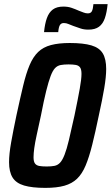

<svg xmlns="http://www.w3.org/2000/svg" viewBox="-20 -905 543 933"><path d="M200 8Q136 8 97 -3.5Q58 -15 41 -42.5Q24 -70 24 -117Q24 -156 34 -212.5Q44 -269 60 -345Q78 -428 92.5 -488.5Q107 -549 124 -589Q141 -629 165.5 -652.5Q190 -676 227.5 -686Q265 -696 319 -696Q385 -696 424 -684.5Q463 -673 479.5 -645.5Q496 -618 496 -570Q496 -532 486.5 -476Q477 -420 460 -343Q443 -261 428 -201Q413 -141 396 -100.5Q379 -60 354.5 -36.5Q330 -13 293 -2.5Q256 8 200 8ZM207 -96Q229 -96 244.5 -99Q260 -102 271.5 -114Q283 -126 293.5 -152.5Q304 -179 315 -225Q326 -271 342 -344Q359 -426 367.5 -473.5Q376 -521 376 -546Q376 -568 369 -577.5Q362 -587 348 -589.5Q334 -592 313 -592Q291 -592 275 -589Q259 -586 247.5 -574Q236 -562 226 -535.5Q216 -509 204.5 -463Q193 -417 179 -344Q167 -289 158.5 -250Q150 -211 146.5 -185Q143 -159 143 -141Q143 -120 150 -110.5Q157 -101 171 -98.5Q185 -96 207 -96ZM194 -749Q198 -790 208 -817.5Q218 -845 237 -859Q256 -873 288 -873Q310 -873 327.5 -867Q345 -861 363 -853Q376 -848 386.5 -844Q397 -840 407 -840Q421 -840 426.5 -850.5Q432 -861 434 -885H503Q499 -844 489.5 -816.5Q480 -789 461 -775Q442 -761 410 -761Q388 -761 372 -766.5Q356 -772 336 -779Q322 -784 312 -788.5Q302 -793 290 -793Q277 -793 271 -783Q265 -773 263 -749Z"/></svg>

Font: Saira Condensed SemiBold
Style: Italic
Weight: 600
Width: 3
Italic angle: -12°
Designer: Hector Gatti with collaboration of the Omnibus-Type team
Foundry: Omnibus-Type
Version: Version 1.101